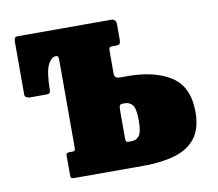

<svg xmlns="http://www.w3.org/2000/svg" viewBox="-64 -594 758 668"><g transform="rotate(-10 315.5 -260.0)"><path d="M145.5 0Q137.5 0 135.8 -2.5Q134 -5 134 -13V-80.5Q134 -88 137.5 -89.8Q141 -91.5 148 -91.5H155.5Q163.5 -91.5 165 -94.5Q166.5 -97.5 166.5 -105V-407.5Q166.5 -419.5 165.2 -424Q164 -428.5 158.5 -428.5H156Q141.5 -428.5 129.2 -405.2Q117 -382 116 -315Q116 -303 102.5 -303H43.5Q36.5 -303 31 -306.2Q25.5 -309.5 25.5 -316.5V-502Q25.5 -510 27.8 -515Q30 -520 37.5 -520H368Q386 -520 386 -501.5V-446.5Q386 -436 382.8 -432.2Q379.5 -428.5 369 -428.5H357Q348.5 -428.5 346.5 -425.2Q344.5 -422 344.5 -413.5V-335Q344.5 -317 362.5 -317H390.5Q487.5 -317 544.8 -279.2Q602 -241.5 602 -153.5Q602 -95 576.2 -61.5Q550.5 -28 503 -14Q455.5 0 390.5 0ZM366 -91.5Q382.5 -91.5 392.5 -104.8Q402.5 -118 402.5 -158.5Q402.5 -199.5 392.5 -212.5Q382.5 -225.5 366 -225.5H357.5Q349 -225.5 346.8 -220.8Q344.5 -216 344.5 -198.5V-109.5Q344.5 -97.5 346 -94.5Q347.5 -91.5 355.5 -91.5Z"/></g></svg>

Font: Besley* Condensed Heavy
Style: Regular
Weight: 800
Width: 3
Designer: Owen Earl
Foundry: indestructible type*
Version: Version 3.000; ttfautohint (v1.8.3)